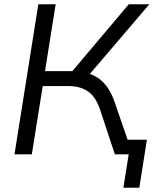

<svg xmlns="http://www.w3.org/2000/svg" viewBox="-20 -725 724 902"><path d="M559.7 157 584.6 0H536.4L547.1 -68.6H670.1L634.5 157ZM48.1 0 160.1 -705H241.5L191.4 -390.7H334.7L306.3 -374.7L585 -705H681.6L388.2 -361.3L359.7 -387.3Q420.9 -379.4 458.9 -344.2Q496.8 -309 518.8 -244.6L603.2 0H519.5L451.3 -206.7Q431.1 -268.7 394.6 -294.7Q358.2 -320.7 300.4 -320.7H180.7L129.5 0Z"/></svg>

Font: Mulish ExtraLight
Style: Italic
Weight: 200
Italic angle: -9°
Designer: Vernon Adams
Foundry: Vernon Adams
Version: Version 3.603